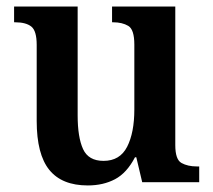

<svg xmlns="http://www.w3.org/2000/svg" viewBox="-20 -556 651 586"><path d="M248 10Q169 10 130.5 -37.5Q92 -85 92 -187V-419Q92 -462 75.5 -475Q59 -488 26 -488H23V-536H217V-204Q217 -137 233.5 -101Q250 -65 296 -65Q346 -65 368 -108Q390 -151 390 -222V-420Q390 -466 371.5 -477Q353 -488 325 -488H322V-536H515V-113Q515 -69 534 -58.5Q553 -48 581 -48H588V0H414L396 -76H392Q367 -28 331 -9Q295 10 248 10Z"/></svg>

Font: Noto Serif Ethiopic SemiCondensed SemiBold
Style: Regular
Weight: 600
Width: 4
Designer: Monotype Design Team
Foundry: Monotype Imaging Inc.
Version: Version 2.102; ttfautohint (v1.8.4.7-5d5b)